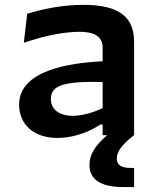

<svg xmlns="http://www.w3.org/2000/svg" viewBox="-20 -559 660 794"><path d="M534.5 0V-386.5C534.5 -492.5 467 -539 324.5 -539C242.5 -539 160 -523 92.5 -502L78.5 -382C171.5 -414 251 -427.5 310.5 -427.5C364 -427.5 404.5 -411 404.5 -362.5V-305.5C264 -299 59 -267 59 -126.5C59 -46 117.5 11.5 218 11.5C267.5 11.5 334 -3.5 395 -44H404.5V0H423.5C373.5 42.5 350 79.5 350 123C350 169 377 214.5 488.5 214.5H534.5V135.5H520C477 135.5 463 120 463 96.5C463 70.5 481 41 534.5 0ZM190.5 -149.5C190.5 -178.5 203.5 -198 242.5 -209C290 -222 359 -221 404.5 -219.5V-112C364 -92.5 318.5 -80 280.5 -80C226.5 -80 190.5 -105.5 190.5 -149.5Z"/></svg>

Font: Monaspace Argon SemiBold
Style: Regular
Weight: 600
Designer: Riley Cran & the Lettermatic Team
Foundry: Lettermatic
Version: Version 1.000 (Monaspace Argon)